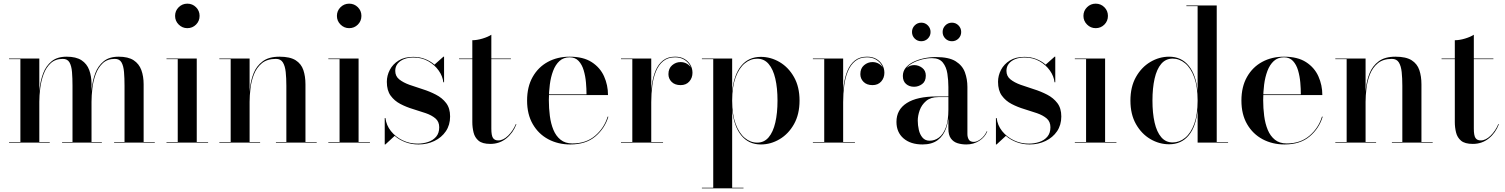

<svg xmlns="http://www.w3.org/2000/svg" viewBox="-20 -780 8231 1050"><path d="M195 -460V-3.5H252V0H29.5V-3.5H91.5V-456.5H29.5V-460ZM480.5 -319V-3.5H537V0H319.5V-3.5H376.5V-310.5Q376.5 -352.5 373.8 -386Q371 -419.5 360 -438.8Q349 -458 323.5 -458Q283 -458 257.5 -434.5Q232 -411 218.5 -374.5Q205 -338 200 -297.8Q195 -257.5 195 -223.5L192 -219.5Q192 -255 196.8 -298Q201.5 -341 216.5 -380.2Q231.5 -419.5 262.2 -444.8Q293 -470 344.5 -470Q396 -470 425.8 -450.5Q455.5 -431 468 -396.8Q480.5 -362.5 480.5 -319ZM765.5 -319V-3.5H826.5V0H604V-3.5H661V-310.5Q661 -352.5 658.2 -386Q655.5 -419.5 644.5 -438.8Q633.5 -458 608 -458Q567.5 -458 542.2 -434.5Q517 -411 503.5 -374.5Q490 -338 485.2 -297.8Q480.5 -257.5 480.5 -223.5L477.5 -219.5Q477.5 -255 482 -298Q486.5 -341 501.2 -380.2Q516 -419.5 546.8 -444.8Q577.5 -470 629 -470Q681 -470 710.8 -450.5Q740.5 -431 753 -396.8Q765.5 -362.5 765.5 -319Z M1004.5 -626Q977 -626 957.2 -645.8Q937.5 -665.5 937.5 -693Q937.5 -721 957.2 -740.5Q977 -760 1004.5 -760Q1032.5 -760 1052 -740.5Q1071.5 -721 1071.5 -693Q1071.5 -665 1052 -645.5Q1032.5 -626 1004.5 -626ZM1056 -460V-3.5H1118V0H890.5V-3.5H952V-456.5H890.5V-460Z M1345 -460V-3.5H1402.5V0H1179.5V-3.5H1241.5V-456.5H1179.5V-460ZM1650.5 -319V-3.5H1712V0H1489V-3.5H1546V-310.5Q1546 -352.5 1542.5 -385.8Q1539 -419 1527 -438.5Q1515 -458 1489 -458Q1441 -458 1412.2 -434.2Q1383.5 -410.5 1369 -373.8Q1354.5 -337 1349.8 -296.8Q1345 -256.5 1345 -223L1342 -219Q1342 -254.5 1346.8 -297.8Q1351.5 -341 1367.2 -380.2Q1383 -419.5 1416.8 -444.8Q1450.5 -470 1508.5 -470Q1566 -470 1596.8 -450.5Q1627.5 -431 1639 -396.8Q1650.5 -362.5 1650.5 -319Z M1889.5 -626Q1862 -626 1842.2 -645.8Q1822.5 -665.5 1822.5 -693Q1822.5 -721 1842.2 -740.5Q1862 -760 1889.5 -760Q1917.5 -760 1937 -740.5Q1956.5 -721 1956.5 -693Q1956.5 -665 1937 -645.5Q1917.5 -626 1889.5 -626ZM1941 -460V-3.5H2003V0H1775.5V-3.5H1837V-456.5H1775.5V-460Z M2084 10V-134.5H2088Q2092.5 -95 2117.8 -63.2Q2143 -31.5 2181.2 -13Q2219.5 5.5 2263.5 5.5Q2294 5.5 2321 -3.5Q2348 -12.5 2365 -32.2Q2382 -52 2382 -84Q2382 -115 2361.2 -132.5Q2340.5 -150 2308 -161.2Q2275.5 -172.5 2238.8 -183.5Q2202 -194.5 2169.5 -211.5Q2137 -228.5 2116.2 -257Q2095.5 -285.5 2095.5 -332.5Q2095.5 -366.5 2111.8 -397.8Q2128 -429 2160 -449Q2192 -469 2239.5 -469Q2275.5 -469 2305 -457.2Q2334.5 -445.5 2356 -426.5L2405 -470H2408.5V-330H2404.5Q2401 -363 2379.2 -394Q2357.5 -425 2322 -445.2Q2286.5 -465.5 2240.5 -465.5Q2212 -465.5 2189.8 -456.8Q2167.5 -448 2154.5 -431.8Q2141.5 -415.5 2141.5 -392.5Q2141.5 -363.5 2163.2 -346Q2185 -328.5 2219.2 -316.2Q2253.5 -304 2291.8 -292Q2330 -280 2364.2 -262.2Q2398.5 -244.5 2420 -216.2Q2441.5 -188 2441.5 -143Q2441.5 -96.5 2418.2 -62.2Q2395 -28 2355.5 -9Q2316 10 2268.5 10Q2230.5 10 2197 -2.5Q2163.5 -15 2138.5 -37L2087.5 10Z M2661.5 7Q2618 7 2597.2 -10.5Q2576.5 -28 2569.8 -55.5Q2563 -83 2563 -112.5V-560Q2588.5 -560 2618.5 -569Q2648.5 -578 2667 -590V-76.5Q2667 -39 2676 -25.5Q2685 -12 2705 -12Q2732 -12 2758.8 -38.2Q2785.5 -64.5 2801 -101.5L2804 -100.5Q2786 -53 2748.8 -23Q2711.5 7 2661.5 7ZM2490.5 -456.5V-460H2774V-456.5Z M3098.5 10Q3032 10 2978.5 -18.5Q2925 -47 2893.8 -100.8Q2862.5 -154.5 2862.5 -230Q2862.5 -305.5 2893 -359.2Q2923.5 -413 2976 -441.5Q3028.5 -470 3095.5 -470Q3170 -470 3216 -440.2Q3262 -410.5 3283.5 -362.5Q3305 -314.5 3305 -260H2929.5V-264H3187.5Q3187.5 -294 3184.5 -328.8Q3181.5 -363.5 3172.2 -395Q3163 -426.5 3144.5 -446.5Q3126 -466.5 3095.5 -466.5Q3061.5 -466.5 3039.5 -446.2Q3017.5 -426 3004.8 -392.2Q2992 -358.5 2986.8 -317.2Q2981.5 -276 2981.5 -233Q2981.5 -188.5 2987 -146Q2992.5 -103.5 3006.5 -69.8Q3020.5 -36 3045.8 -15.8Q3071 4.5 3110 4.5Q3185.5 4.5 3235 -38Q3284.5 -80.5 3303 -142H3307Q3287.5 -77.5 3235.8 -33.8Q3184 10 3098.5 10Z M3538.5 -221.5Q3538.5 -269.5 3544.5 -314Q3550.5 -358.5 3565.2 -393.8Q3580 -429 3606 -449.5Q3632 -470 3672 -470Q3701.5 -470 3722.8 -457.8Q3744 -445.5 3755.5 -425.5Q3767 -405.5 3767 -382Q3767 -354 3749.5 -334.2Q3732 -314.5 3702 -314.5Q3671 -314.5 3653.2 -332Q3635.5 -349.5 3635.5 -374.5Q3635.5 -406 3655.8 -423.2Q3676 -440.5 3701.5 -440.5Q3720 -440.5 3734.8 -432.5Q3749.5 -424.5 3758 -411.2Q3766.5 -398 3766.5 -382H3763Q3763 -404.5 3752 -423.5Q3741 -442.5 3720.5 -454.5Q3700 -466.5 3671.5 -466.5Q3633 -466.5 3607.5 -446Q3582 -425.5 3567.5 -390.5Q3553 -355.5 3547.2 -311.8Q3541.5 -268 3541.5 -221.5ZM3541.5 -460V-3.5H3606V0H3376V-3.5H3438V-456.5H3376V-460Z M3818.5 250V246.5H3880.5V-456.5H3818.5V-460H3984V-280.5Q3993.5 -371 4033.5 -420Q4073.5 -469 4141 -469Q4195 -469 4243.5 -440.5Q4292 -412 4322.2 -358.5Q4352.5 -305 4352.5 -230Q4352.5 -155 4322.2 -101.2Q4292 -47.5 4243.5 -18.8Q4195 10 4141 10Q4074 10 4033.8 -39.5Q3993.5 -89 3984 -179.5V246.5H4046V250ZM4121 0Q4159 0 4183.5 -29Q4208 -58 4220 -109.8Q4232 -161.5 4232 -230Q4232 -298.5 4220 -350Q4208 -401.5 4183.5 -430.2Q4159 -459 4121 -459Q4084 -459 4053 -433.5Q4022 -408 4003 -357Q3984 -306 3984 -230Q3984 -154 4003 -102.8Q4022 -51.5 4053 -25.8Q4084 0 4121 0Z M4588 -221.5Q4588 -269.5 4594 -314Q4600 -358.5 4614.8 -393.8Q4629.5 -429 4655.5 -449.5Q4681.5 -470 4721.5 -470Q4751 -470 4772.2 -457.8Q4793.5 -445.5 4805 -425.5Q4816.5 -405.5 4816.5 -382Q4816.5 -354 4799 -334.2Q4781.5 -314.5 4751.5 -314.5Q4720.5 -314.5 4702.8 -332Q4685 -349.5 4685 -374.5Q4685 -406 4705.2 -423.2Q4725.5 -440.5 4751 -440.5Q4769.5 -440.5 4784.2 -432.5Q4799 -424.5 4807.5 -411.2Q4816 -398 4816 -382H4812.5Q4812.5 -404.5 4801.5 -423.5Q4790.5 -442.5 4770 -454.5Q4749.5 -466.5 4721 -466.5Q4682.5 -466.5 4657 -446Q4631.5 -425.5 4617 -390.5Q4602.5 -355.5 4596.8 -311.8Q4591 -268 4591 -221.5ZM4591 -460V-3.5H4655.5V0H4425.5V-3.5H4487.5V-456.5H4425.5V-460Z M5264.5 10Q5238.5 10 5216.2 3Q5194 -4 5180.2 -22.8Q5166.5 -41.5 5166.5 -76V-304.5Q5166.5 -340.5 5161 -377Q5155.5 -413.5 5136.2 -437.8Q5117 -462 5077 -462Q5050.5 -462 5023.2 -455.2Q4996 -448.5 4972.8 -436.2Q4949.5 -424 4935.5 -406Q4921.5 -388 4921.5 -364.5H4918.5Q4918.5 -391.5 4937 -407.8Q4955.5 -424 4979 -424Q5003.5 -424 5023.2 -409Q5043 -394 5043 -366.5Q5043 -335 5022.8 -320.2Q5002.5 -305.5 4979 -305.5Q4952.5 -305.5 4935 -320.8Q4917.5 -336 4917.5 -364.5Q4917.5 -389.5 4932.5 -408.5Q4947.5 -427.5 4973.5 -440.8Q4999.5 -454 5032 -461Q5064.5 -468 5098.5 -468Q5169.5 -468 5206.5 -444.8Q5243.5 -421.5 5257 -384.2Q5270.5 -347 5270.5 -304.5V-47Q5270.5 -29.5 5278 -16.8Q5285.5 -4 5306 -4Q5322.5 -4 5343.2 -19.5Q5364 -35 5377 -63L5379 -60.5Q5365.5 -29 5334.8 -9.5Q5304 10 5264.5 10ZM5025 10Q4960 10 4921.2 -23.2Q4882.5 -56.5 4882.5 -113.5Q4882.5 -180.5 4939 -216.5Q4995.5 -252.5 5102 -252.5H5213V-249H5111.5Q5069.5 -249 5044.8 -227.8Q5020 -206.5 5009.5 -176.8Q4999 -147 4999 -120.5Q4999 -95.5 5004.8 -70Q5010.5 -44.5 5025 -27.5Q5039.5 -10.5 5064 -10.5Q5092 -10.5 5115.2 -28Q5138.5 -45.5 5152.5 -83Q5166.5 -120.5 5166.5 -180.5H5169.5Q5169.5 -123 5154.5 -80Q5139.5 -37 5107.8 -13.5Q5076 10 5025 10ZM5186 -554.5Q5164.5 -554.5 5149.8 -569.2Q5135 -584 5135 -605Q5135 -626 5149.8 -641Q5164.5 -656 5186 -656Q5207 -656 5221.8 -641Q5236.5 -626 5236.5 -605Q5236.5 -584 5221.8 -569.2Q5207 -554.5 5186 -554.5ZM5018 -554.5Q4997 -554.5 4982.2 -569.2Q4967.5 -584 4967.5 -605Q4967.5 -626 4982.2 -641Q4997 -656 5018.5 -656Q5039.5 -656 5054.2 -641Q5069 -626 5069 -605Q5069 -584 5054.2 -569.2Q5039.5 -554.5 5018 -554.5Z M5426.5 10V-134.5H5430.5Q5435 -95 5460.2 -63.2Q5485.5 -31.5 5523.8 -13Q5562 5.5 5606 5.5Q5636.5 5.5 5663.5 -3.5Q5690.5 -12.5 5707.5 -32.2Q5724.5 -52 5724.5 -84Q5724.5 -115 5703.8 -132.5Q5683 -150 5650.5 -161.2Q5618 -172.5 5581.2 -183.5Q5544.5 -194.5 5512 -211.5Q5479.5 -228.5 5458.8 -257Q5438 -285.5 5438 -332.5Q5438 -366.5 5454.2 -397.8Q5470.5 -429 5502.5 -449Q5534.5 -469 5582 -469Q5618 -469 5647.5 -457.2Q5677 -445.5 5698.5 -426.5L5747.5 -470H5751V-330H5747Q5743.5 -363 5721.8 -394Q5700 -425 5664.5 -445.2Q5629 -465.5 5583 -465.5Q5554.5 -465.5 5532.2 -456.8Q5510 -448 5497 -431.8Q5484 -415.5 5484 -392.5Q5484 -363.5 5505.8 -346Q5527.5 -328.5 5561.8 -316.2Q5596 -304 5634.2 -292Q5672.5 -280 5706.8 -262.2Q5741 -244.5 5762.5 -216.2Q5784 -188 5784 -143Q5784 -96.5 5760.8 -62.2Q5737.5 -28 5698 -9Q5658.5 10 5611 10Q5573 10 5539.5 -2.5Q5506 -15 5481 -37L5430 10Z M5972 -626Q5944.5 -626 5924.8 -645.8Q5905 -665.5 5905 -693Q5905 -721 5924.8 -740.5Q5944.5 -760 5972 -760Q6000 -760 6019.5 -740.5Q6039 -721 6039 -693Q6039 -665 6019.5 -645.5Q6000 -626 5972 -626ZM6023.5 -460V-3.5H6085.5V0H5858V-3.5H5919.5V-456.5H5858V-460Z M6373.5 9Q6319.5 9 6271 -19.5Q6222.5 -48 6192.2 -101.5Q6162 -155 6162 -230Q6162 -305 6192.2 -358.8Q6222.5 -412.5 6271 -441.2Q6319.5 -470 6373.5 -470Q6440.5 -470 6480.8 -420.5Q6521 -371 6529.5 -281V-746.5H6468V-750H6634V-3.5H6696V0H6529.5V-178.5Q6521 -88.5 6481 -39.8Q6441 9 6373.5 9ZM6393 -1Q6430 -1 6461.2 -26.5Q6492.5 -52 6511 -102.8Q6529.5 -153.5 6529.5 -230Q6529.5 -306 6511 -357Q6492.5 -408 6461.2 -433.8Q6430 -459.5 6393 -459.5Q6355 -459.5 6330.5 -430.8Q6306 -402 6294.2 -350Q6282.5 -298 6282.5 -230Q6282.5 -161.5 6294.2 -110Q6306 -58.5 6330.5 -29.8Q6355 -1 6393 -1Z M7005 10Q6938.5 10 6885 -18.5Q6831.5 -47 6800.2 -100.8Q6769 -154.5 6769 -230Q6769 -305.5 6799.5 -359.2Q6830 -413 6882.5 -441.5Q6935 -470 7002 -470Q7076.5 -470 7122.5 -440.2Q7168.5 -410.5 7190 -362.5Q7211.5 -314.5 7211.5 -260H6836V-264H7094Q7094 -294 7091 -328.8Q7088 -363.5 7078.8 -395Q7069.5 -426.5 7051 -446.5Q7032.5 -466.5 7002 -466.5Q6968 -466.5 6946 -446.2Q6924 -426 6911.2 -392.2Q6898.5 -358.5 6893.2 -317.2Q6888 -276 6888 -233Q6888 -188.5 6893.5 -146Q6899 -103.5 6913 -69.8Q6927 -36 6952.2 -15.8Q6977.5 4.5 7016.5 4.5Q7092 4.5 7141.5 -38Q7191 -80.5 7209.5 -142H7213.5Q7194 -77.5 7142.2 -33.8Q7090.5 10 7005 10Z M7448 -460V-3.5H7505.5V0H7282.5V-3.5H7344.5V-456.5H7282.5V-460ZM7753.5 -319V-3.5H7815V0H7592V-3.5H7649V-310.5Q7649 -352.5 7645.5 -385.8Q7642 -419 7630 -438.5Q7618 -458 7592 -458Q7544 -458 7515.2 -434.2Q7486.5 -410.5 7472 -373.8Q7457.5 -337 7452.8 -296.8Q7448 -256.5 7448 -223L7445 -219Q7445 -254.5 7449.8 -297.8Q7454.5 -341 7470.2 -380.2Q7486 -419.5 7519.8 -444.8Q7553.5 -470 7611.5 -470Q7669 -470 7699.8 -450.5Q7730.5 -431 7742 -396.8Q7753.5 -362.5 7753.5 -319Z M8034.5 7Q7991 7 7970.2 -10.5Q7949.5 -28 7942.8 -55.5Q7936 -83 7936 -112.5V-560Q7961.5 -560 7991.5 -569Q8021.5 -578 8040 -590V-76.5Q8040 -39 8049 -25.5Q8058 -12 8078 -12Q8105 -12 8131.8 -38.2Q8158.5 -64.5 8174 -101.5L8177 -100.5Q8159 -53 8121.8 -23Q8084.5 7 8034.5 7ZM7863.5 -456.5V-460H8147V-456.5Z"/></svg>

Font: Bodoni Moda 48pt Medium
Style: Regular
Weight: 500
Designer: Owen Earl
Foundry: indestructible type
Version: Version 2.005